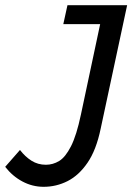

<svg xmlns="http://www.w3.org/2000/svg" viewBox="-34 -710 510 740"><path d="M-14 -67 43 -132Q63 -106 87.5 -90.5Q112 -75 143 -75Q170 -75 194 -89.5Q218 -104 239.5 -146Q261 -188 278 -269L352 -617H210L226 -690H456L354 -214Q337 -132 303.5 -83Q270 -34 226.5 -12Q183 10 134 10Q91 10 52.5 -10.5Q14 -31 -14 -67Z"/></svg>

Font: Radio Canada Condensed
Style: Italic
Weight: 400
Width: 3
Italic angle: -12°
Designer: Charles Daoud, Etienne Aubert Bonn, Alexandre Saumier Demers, Jacques Le Bailly
Foundry: Radio-Canada
Version: Version 2.104; ttfautohint (v1.8.4.7-5d5b);gftools[0.9.28.de